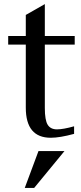

<svg xmlns="http://www.w3.org/2000/svg" viewBox="-20 -661 395 938"><path d="M199 -485H345V-443H199V-133Q199 -74 213 -51.5Q227 -29 258 -29Q289 -29 342 -44V-7Q272 12 228 12Q106 12 106 -135V-443H20V-485H106V-588L199 -641ZM147 257H101L168 77H295Z"/></svg>

Font: Ledger
Style: Regular
Weight: 400
Designer: Denis Masharov
Foundry: Denis Masharov
Version: 1.001